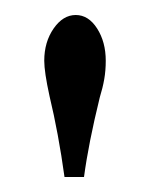

<svg xmlns="http://www.w3.org/2000/svg" viewBox="-20 -736 200 256"><path d="M46 -608Q39 -640 39 -655Q39 -680 51.5 -698Q64 -716 81 -716Q98 -716 109.5 -698Q121 -680 121 -655Q121 -642 119 -630.5Q117 -619 113 -606Q98 -545 92 -500H66Q58 -558 46 -608Z"/></svg>

Font: Wittgenstein
Style: Regular
Weight: 400
Designer: Jörg Drees
Foundry: Jörg Drees
Version: Version 1.003;Glyphs 3.1.2 (3151)